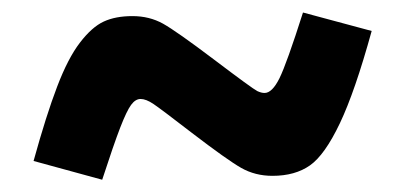

<svg xmlns="http://www.w3.org/2000/svg" viewBox="-20 -486 654 310"><path d="M580.1 -436Q553.2 -338.4 528.8 -287.1Q504.4 -235.8 480.5 -219Q456.5 -202.1 419.9 -202.1Q392.1 -202.1 369.6 -214.8Q347.2 -227.5 289.1 -272Q239.7 -310.1 227.8 -318.1Q215.8 -326.2 207 -326.2Q198.7 -326.2 191.7 -316.7Q184.6 -307.1 174.1 -280Q163.6 -252.9 145 -195.8L34.2 -226.1Q54.7 -300.3 72.3 -346.2Q89.8 -392.1 109.1 -417.2Q128.4 -442.4 147.5 -451.2Q166.5 -460 193.8 -460Q221.2 -460 243.2 -447.8Q265.1 -435.5 325.2 -390.1Q387.7 -342.8 395.5 -338.9Q401.9 -335.9 407.2 -335.9Q419.4 -335.9 431.2 -359.6Q442.9 -383.3 469.2 -465.8Z"/></svg>

Font: IntelOne Mono Bold
Style: Regular
Weight: 700
Designer: Fred Shallcrass
Foundry: Frere-Jones Type LLC
Version: Version 1.200;hotconv 1.1.0;makeotfexe 2.6.0;FJTRelease1.2